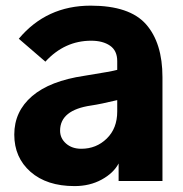

<svg xmlns="http://www.w3.org/2000/svg" viewBox="-20 -625 633 663"><path d="M187.5 -173.8Q187.5 -147.5 208 -129.4Q228.5 -111.3 260.7 -111.3Q312.5 -111.3 348.6 -146.5Q384.8 -181.6 384.8 -240.2V-279.3Q328.1 -265.6 294.9 -260.7Q187.5 -245.1 187.5 -173.8ZM29.3 -160.2Q29.3 -240.2 90.8 -293Q152.3 -345.7 271.5 -363.3Q369.1 -378.9 384.8 -383.8V-414.1Q384.8 -450.2 359.9 -467.3Q335 -484.4 294.9 -484.4Q203.1 -484.4 136.7 -412.1L44.9 -491.2Q140.6 -605.5 293 -605.5Q427.7 -605.5 484.4 -541Q541 -476.6 541 -358.4V0H389.6V-60.5Q372.1 -27.3 331.1 -4.9Q290 17.6 237.3 17.6Q141.6 17.6 85.4 -31.7Q29.3 -81.1 29.3 -160.2Z"/></svg>

Font: Gothic A1 Black
Style: Regular
Weight: 900
Version: Version 2.50